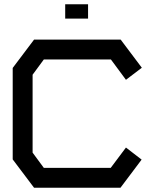

<svg xmlns="http://www.w3.org/2000/svg" viewBox="-20 -887 730 907"><path d="M575 -510 504 -606H187L134 -534V-166L187 -94H503L575 -190L649 -133L549 0H141L40 -134V-566L141 -700H550L650 -567ZM288 -867H396V-799H288Z"/></svg>

Font: Turret Road
Style: Bold
Weight: 700
Designer: Noponies
Foundry: Noponies
Version: Version 1.001; ttfautohint (v1.8)